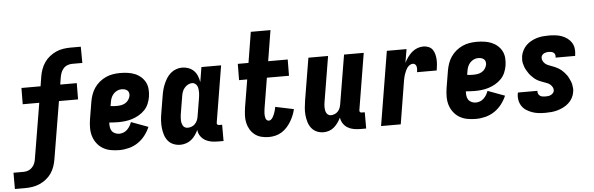

<svg xmlns="http://www.w3.org/2000/svg" viewBox="-91 -931 4147 1341"><g transform="rotate(-5 1982.0 -260.0)"><path d="M-36 215V101H37Q53 101 69 94.5Q85 88 97 74.5Q109 61 114.5 45.5Q120 30 122 14L186 -370H70L71 -484H205L216 -552Q220 -577 229 -602Q238 -627 253 -649Q268 -671 290 -688.5Q312 -706 336 -716.5Q360 -727 385.5 -731Q411 -735 436 -735H509L510 -621H437Q421 -621 404.5 -614.5Q388 -608 376.5 -594.5Q365 -581 359.5 -565.5Q354 -550 351 -534L343 -484H459L458 -370H324L257 32Q253 57 244.5 82Q236 107 221 129Q206 151 184 168.5Q162 186 137.5 196.5Q113 207 87.5 211Q62 215 37 215Z M715 8Q684 8 654.5 2.5Q625 -3 600.5 -17.5Q576 -32 558.5 -55Q541 -78 532.5 -105.5Q524 -133 524 -163.5Q524 -194 529 -225L549 -345Q553 -369 561.5 -394Q570 -419 585 -441Q600 -463 621 -480.5Q642 -498 666.5 -509Q691 -520 716 -524Q741 -528 766 -528Q793 -528 819 -524.5Q845 -521 868.5 -511.5Q892 -502 911 -485.5Q930 -469 941.5 -447Q953 -425 955 -398.5Q957 -372 953 -346Q949 -321 939 -297Q929 -273 911 -254Q893 -235 869.5 -221.5Q846 -208 822 -200.5Q798 -193 773.5 -190Q749 -187 724 -187Q709 -187 693 -188Q677 -189 661 -190Q660 -174 662 -158.5Q664 -143 672 -131Q680 -119 694.5 -112.5Q709 -106 724 -106Q739 -106 753.5 -111.5Q768 -117 779.5 -128Q791 -139 799 -152.5Q807 -166 812 -180L931 -136Q918 -105 896 -76.5Q874 -48 844.5 -28.5Q815 -9 781.5 -0.5Q748 8 715 8ZM724 -301Q739 -301 754 -303.5Q769 -306 783 -314Q797 -322 806 -335.5Q815 -349 818 -363Q820 -375 817 -385.5Q814 -396 806 -402.5Q798 -409 787.5 -411.5Q777 -414 766 -414Q750 -414 734.5 -406.5Q719 -399 708 -386Q697 -373 691.5 -357.5Q686 -342 684 -326L680 -304Q691 -302 702 -301.5Q713 -301 724 -301Z M1143 8Q1117 8 1094 -1.5Q1071 -11 1056 -29.5Q1041 -48 1033.5 -72Q1026 -96 1023.5 -121Q1021 -146 1022.5 -172Q1024 -198 1029 -225L1049 -345Q1052 -365 1057.5 -385.5Q1063 -406 1071.5 -426Q1080 -446 1092 -465Q1104 -484 1121 -498.5Q1138 -513 1159 -520.5Q1180 -528 1201 -528Q1224 -528 1245.5 -520Q1267 -512 1282.5 -496.5Q1298 -481 1306.5 -460Q1315 -439 1319 -416L1336 -520H1474L1409 -126Q1408 -122 1408.5 -118Q1409 -114 1411.5 -111Q1414 -108 1417.5 -107Q1421 -106 1425 -106H1445V8H1406Q1382 8 1359 4Q1336 0 1316.5 -11.5Q1297 -23 1284 -42Q1271 -61 1269 -85Q1260 -66 1247.5 -48.5Q1235 -31 1219 -18Q1203 -5 1182.5 1.5Q1162 8 1143 8ZM1204 -106Q1217 -106 1231 -111Q1245 -116 1255 -126.5Q1265 -137 1271 -150.5Q1277 -164 1279 -178L1299 -298Q1301 -310 1302.5 -321.5Q1304 -333 1304 -345Q1304 -357 1302.5 -368.5Q1301 -380 1296.5 -390Q1292 -400 1282.5 -407Q1273 -414 1261 -414Q1246 -414 1231.5 -406Q1217 -398 1206.5 -385Q1196 -372 1191 -356.5Q1186 -341 1184 -326L1164 -206Q1162 -195 1161.5 -184.5Q1161 -174 1161 -163.5Q1161 -153 1163.5 -143Q1166 -133 1170.5 -124.5Q1175 -116 1184 -111Q1193 -106 1204 -106Z M1763 8Q1736 8 1710.5 1.5Q1685 -5 1665 -20.5Q1645 -36 1632 -58Q1619 -80 1613.5 -105.5Q1608 -131 1609.5 -158.5Q1611 -186 1615 -213L1647 -406H1590L1591 -520H1666L1701 -735H1839L1804 -520H1941L1940 -406H1785L1750 -194Q1749 -186 1748 -177Q1747 -168 1746.5 -159.5Q1746 -151 1747 -142.5Q1748 -134 1750 -126Q1752 -118 1758 -112Q1764 -106 1773 -106Q1782 -106 1789.5 -113Q1797 -120 1801.5 -128Q1806 -136 1810 -145Q1814 -154 1816.5 -162.5Q1819 -171 1821.5 -180Q1824 -189 1825 -198L1954 -171Q1949 -149 1940 -127Q1931 -105 1918.5 -84.5Q1906 -64 1889.5 -46Q1873 -28 1852.5 -15.5Q1832 -3 1809 2.5Q1786 8 1763 8Z M2147 8Q2121 8 2098.5 -2Q2076 -12 2061.5 -31Q2047 -50 2040 -73.5Q2033 -97 2030.5 -122Q2028 -147 2030.5 -173Q2033 -199 2037 -225L2086 -520H2224L2172 -206Q2170 -195 2169 -185Q2168 -175 2168 -164.5Q2168 -154 2170 -144Q2172 -134 2176.5 -125.5Q2181 -117 2189 -111.5Q2197 -106 2208 -106Q2221 -106 2234.5 -111.5Q2248 -117 2257.5 -127.5Q2267 -138 2272 -151Q2277 -164 2279 -178L2336 -520H2474L2409 -126Q2408 -122 2408.5 -118Q2409 -114 2411.5 -111Q2414 -108 2417.5 -107Q2421 -106 2425 -106H2445V8H2406Q2382 8 2359 4Q2336 0 2316.5 -11.5Q2297 -23 2284.5 -42Q2272 -61 2269 -84Q2260 -66 2248 -49Q2236 -32 2220.5 -18.5Q2205 -5 2185.5 1.5Q2166 8 2147 8Z M2550 0 2636 -520H2774L2758 -425Q2768 -445 2781.5 -464Q2795 -483 2812.5 -498Q2830 -513 2851 -520.5Q2872 -528 2893 -528Q2912 -528 2929.5 -520.5Q2947 -513 2957 -498.5Q2967 -484 2971.5 -466Q2976 -448 2977 -429.5Q2978 -411 2976 -391.5Q2974 -372 2971 -353H2833Q2835 -363 2835.5 -372.5Q2836 -382 2834 -391.5Q2832 -401 2825.5 -407.5Q2819 -414 2809 -414Q2797 -414 2786.5 -407Q2776 -400 2769 -390Q2762 -380 2757 -368.5Q2752 -357 2748 -346Q2744 -335 2741.5 -323.5Q2739 -312 2737 -300L2688 0Z M3215 8Q3184 8 3154.5 2.5Q3125 -3 3100.5 -17.5Q3076 -32 3058.5 -55Q3041 -78 3032.5 -105.5Q3024 -133 3024 -163.5Q3024 -194 3029 -225L3049 -345Q3053 -369 3061.5 -394Q3070 -419 3085 -441Q3100 -463 3121 -480.5Q3142 -498 3166.5 -509Q3191 -520 3216 -524Q3241 -528 3266 -528Q3293 -528 3319 -524.5Q3345 -521 3368.5 -511.5Q3392 -502 3411 -485.5Q3430 -469 3441.5 -447Q3453 -425 3455 -398.5Q3457 -372 3453 -346Q3449 -321 3439 -297Q3429 -273 3411 -254Q3393 -235 3369.5 -221.5Q3346 -208 3322 -200.5Q3298 -193 3273.5 -190Q3249 -187 3224 -187Q3209 -187 3193 -188Q3177 -189 3161 -190Q3160 -174 3162 -158.5Q3164 -143 3172 -131Q3180 -119 3194.5 -112.5Q3209 -106 3224 -106Q3239 -106 3253.5 -111.5Q3268 -117 3279.5 -128Q3291 -139 3299 -152.5Q3307 -166 3312 -180L3431 -136Q3418 -105 3396 -76.5Q3374 -48 3344.5 -28.5Q3315 -9 3281.5 -0.5Q3248 8 3215 8ZM3224 -301Q3239 -301 3254 -303.5Q3269 -306 3283 -314Q3297 -322 3306 -335.5Q3315 -349 3318 -363Q3320 -375 3317 -385.5Q3314 -396 3306 -402.5Q3298 -409 3287.5 -411.5Q3277 -414 3266 -414Q3250 -414 3234.5 -406.5Q3219 -399 3208 -386Q3197 -373 3191.5 -357.5Q3186 -342 3184 -326L3180 -304Q3191 -302 3202 -301.5Q3213 -301 3224 -301Z M3702 8Q3678 8 3655 5.5Q3632 3 3610.5 -4.5Q3589 -12 3570 -24Q3551 -36 3538.5 -54.5Q3526 -73 3521.5 -96Q3517 -119 3521 -143L3523 -150H3660L3659 -148Q3658 -138 3662 -129Q3666 -120 3674 -114.5Q3682 -109 3692 -107.5Q3702 -106 3712 -106Q3721 -106 3730.5 -107Q3740 -108 3748.5 -112Q3757 -116 3764 -123Q3771 -130 3773 -139Q3775 -153 3769 -164.5Q3763 -176 3753.5 -184.5Q3744 -193 3732 -197.5Q3720 -202 3708 -206.5Q3696 -211 3683.5 -216Q3671 -221 3660.5 -227.5Q3650 -234 3640.5 -242.5Q3631 -251 3622.5 -260Q3614 -269 3607 -279.5Q3600 -290 3593.5 -301Q3587 -312 3582.5 -324Q3578 -336 3575 -348.5Q3572 -361 3572 -374.5Q3572 -388 3574 -402Q3578 -422 3588 -441.5Q3598 -461 3613.5 -476Q3629 -491 3648.5 -501.5Q3668 -512 3688.5 -518Q3709 -524 3729.5 -526Q3750 -528 3771 -528Q3794 -528 3817 -525.5Q3840 -523 3861 -515.5Q3882 -508 3900 -495Q3918 -482 3929.5 -464Q3941 -446 3944.5 -423.5Q3948 -401 3944 -378L3943 -370H3806V-372Q3808 -382 3805.5 -390.5Q3803 -399 3796 -404.5Q3789 -410 3779.5 -412Q3770 -414 3761 -414Q3753 -414 3745 -412.5Q3737 -411 3729.5 -407.5Q3722 -404 3716 -397Q3710 -390 3709 -382Q3707 -368 3713 -356Q3719 -344 3728 -336Q3737 -328 3749 -323Q3761 -318 3773.5 -313.5Q3786 -309 3797.5 -304Q3809 -299 3820 -292.5Q3831 -286 3840.5 -278Q3850 -270 3858.5 -260.5Q3867 -251 3874.5 -241Q3882 -231 3887.5 -219.5Q3893 -208 3898 -196.5Q3903 -185 3905.5 -172Q3908 -159 3909 -145.5Q3910 -132 3907 -119Q3904 -98 3893 -78Q3882 -58 3865 -43Q3848 -28 3828 -18Q3808 -8 3787 -2Q3766 4 3744.5 6Q3723 8 3702 8Z"/></g></svg>

Font: Iosevka Term Curly Heavy
Style: Italic
Weight: 900
Italic angle: -9°
Designer: Belleve Invis
Foundry: Belleve Invis
Version: Version 32.3.0